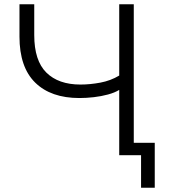

<svg xmlns="http://www.w3.org/2000/svg" viewBox="-20 -725 791 897"><path d="M639 152V0H537V-305Q516 -292 484.5 -283.5Q453 -275 418.5 -271Q384 -267 351 -267Q218 -267 144.5 -339Q71 -411 71 -554V-705H140V-561Q140 -442 196.5 -386Q253 -330 356 -330Q401 -330 449 -339Q497 -348 537 -372V-705H605V-58H703V152Z"/></svg>

Font: Nunito Sans 8pt Light
Style: Regular
Weight: 300
Version: Version 3.101;gftools[0.9.27]